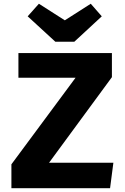

<svg xmlns="http://www.w3.org/2000/svg" viewBox="-20 -990 655 1010"><path d="M237.9 -133.8H576.4L559 0H40V-125.6L377.4 -581H76.9V-710.8H568.7V-584.1ZM457.4 -970.3 515.4 -904.1 370.8 -770.3H271.3L125.6 -904.1L184.6 -970.3L321 -883.1Z"/></svg>

Font: FiraCode Nerd Font
Style: Bold
Weight: 700
Designer: Carrois Corporate, Edenspiekermann AG, Nikita Prokopov
Foundry: Carrois Corporate, Edenspiekermann AG, Nikita Prokopov
Version: Version 6.002;Nerd Fonts 2.1.0